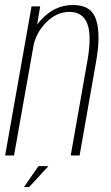

<svg xmlns="http://www.w3.org/2000/svg" viewBox="-36 -621 442 767"><path d="M-15.5 0 90 -595.5H124.5L112.5 -522.5Q124.5 -539.5 141.5 -555Q190.5 -601 256.5 -601Q329 -601 348 -542.2Q367 -483.5 348 -375.5L282 0H246.5L313 -377Q331 -478 313 -525.8Q295 -573.5 241 -573.5Q189.5 -573.5 147.5 -530.5Q111 -493 99 -444.5L20 0ZM59.6 126.3 117.6 42.7H157.5L80.1 126.3Z"/></svg>

Font: Anybody ExtraLight
Style: Italic
Weight: 200
Italic angle: -10°
Designer: Tyler Finck
Foundry: Etcetera Type Company
Version: Version 1.010; ttfautohint (v1.8.3) -l 8 -r 50 -G 200 -x 14 